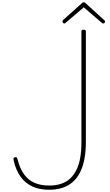

<svg xmlns="http://www.w3.org/2000/svg" viewBox="-20 -1687 992 1726"><path d="M422 19Q337 19 272.5 -10Q208 -39 166 -97Q124 -155 104 -239Q100 -256 102 -263.5Q104 -271 114 -273Q125 -277 130 -271.5Q135 -266 139 -250Q159 -172 196 -120.5Q233 -69 289 -44Q345 -19 422 -19Q483 -19 530.5 -35Q578 -51 612 -83.5Q646 -116 668.5 -162.5Q691 -209 701.5 -271Q712 -333 712 -409V-1402Q712 -1412 716 -1416Q720 -1420 732 -1420Q743 -1420 747.5 -1416Q752 -1412 752 -1402V-414Q752 -327 739 -258Q726 -189 699.5 -137Q673 -85 633.5 -50.5Q594 -16 541 1.5Q488 19 422 19ZM558 -1476Q551 -1476 546.5 -1481.5Q542 -1487 542 -1494Q542 -1497 543 -1500Q544 -1503 547 -1507L717 -1659Q722 -1664 725.5 -1665.5Q729 -1667 733 -1667Q737 -1667 740.5 -1665.5Q744 -1664 749 -1659L919 -1504Q922 -1502 923 -1499Q924 -1496 924 -1493Q924 -1486 919.5 -1481Q915 -1476 908 -1476Q904 -1476 901 -1477.5Q898 -1479 895 -1482L733 -1621L570 -1482Q568 -1479 565 -1477.5Q562 -1476 558 -1476Z"/></svg>

Font: Playwrite BE WAL Thin
Style: Regular
Weight: 250
Version: Version 1.002